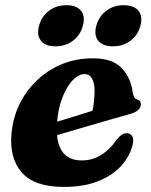

<svg xmlns="http://www.w3.org/2000/svg" viewBox="-20 -703 578 736"><path d="M488 -146.5Q478 -105 445.8 -68.5Q413.5 -32 358.2 -9.2Q303 13.5 224.5 13.5Q112 13.5 63.8 -41.5Q15.5 -96.5 24 -190.5Q31 -271 73.2 -336.5Q115.5 -402 183.5 -440.8Q251.5 -479.5 336 -479.5Q411 -479.5 446.2 -442.2Q481.5 -405 488.5 -350Q490 -339.5 493.8 -331.8Q497.5 -324 504.5 -322Q520 -318 520 -303Q520 -292.5 511 -282.8Q502 -273 478.5 -266Q449 -258 400 -243.8Q351 -229.5 296.8 -213.8Q242.5 -198 198.5 -185Q207.5 -88 294 -88Q334.5 -88 368.2 -109.2Q402 -130.5 425.5 -165.5Q438.5 -181.5 447.5 -187Q456.5 -192.5 467 -192.5Q479.5 -192 486.8 -181.2Q494 -170.5 488 -146.5ZM304 -419Q281.5 -419 259 -395.8Q236.5 -372.5 220 -331.2Q203.5 -290 199 -236.5Q232.5 -246.5 269.5 -258Q306.5 -269.5 334.5 -278.5Q342 -312 342.5 -357Q342.5 -385.5 332.5 -402.2Q322.5 -419 304 -419ZM192.5 -525.5Q154 -525.5 137 -546.8Q120 -568 129.5 -603.5Q139.5 -640.5 167.8 -661.8Q196 -683 234.5 -683Q273.5 -683 290.5 -661.8Q307.5 -640.5 297.5 -603.5Q288 -568.5 259.8 -547Q231.5 -525.5 192.5 -525.5ZM412.5 -525.5Q374 -525.5 356.8 -546.8Q339.5 -568 349 -603.5Q359 -640 387.2 -661.5Q415.5 -683 454 -683Q493.5 -683 510.8 -661.8Q528 -640.5 518 -603.5Q508.5 -568.5 480.2 -547Q452 -525.5 412.5 -525.5Z"/></svg>

Font: Fraunces 9pt
Style: Bold Italic
Weight: 700
Italic angle: -16°
Version: Version 1.000;[b76b70a41]